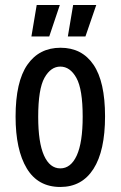

<svg xmlns="http://www.w3.org/2000/svg" viewBox="-20 -731 480 764"><path d="M220 13Q131 13 86.5 -61Q42 -135 42 -267Q42 -406 89 -473.5Q136 -541 221 -541Q306 -541 352 -473.5Q398 -406 398 -268Q398 -131 352 -59Q306 13 220 13ZM220 -61Q262 -61 285.5 -112.5Q309 -164 309 -267Q309 -376 284 -421Q259 -466 220 -466Q182 -466 157 -421.5Q132 -377 132 -266Q132 -164 155 -112.5Q178 -61 220 -61ZM176 -586H105L126 -711H218ZM320 -586H250L271 -711H363Z"/></svg>

Font: Bricolage Grotesque 12pt Condensed
Style: Regular
Weight: 400
Width: 3
Designer: Mathieu Triay
Foundry: Atelier Triay
Version: Version 1.001; ttfautohint (v1.8.4.7-5d5b);gftools[0.9.33.de